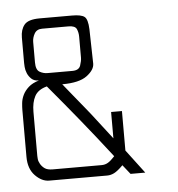

<svg xmlns="http://www.w3.org/2000/svg" viewBox="-39 -455 457 494"><g transform="rotate(-5 189.5 -208.5)"><path d="M279 1 260 -23Q246 -9 237 -4.5Q228 0 219 0H69Q50 0 33 -17.5Q16 -35 16 -66V-187Q16 -194 17 -204.5Q18 -215 23 -225.5Q28 -236 38 -245Q48 -254 65 -259Q53 -259 46 -265.5Q39 -272 35.5 -280.5Q32 -289 31.5 -297Q31 -305 31 -307V-373Q31 -393 41 -405.5Q51 -418 81 -418H165Q188 -418 196.5 -411.5Q205 -405 206 -379L208 -290Q208 -274 188 -259Q168 -244 124 -244Q137 -228 149.5 -212.5Q162 -197 176 -180Q190 -163 206 -142Q222 -121 243 -94V-162H271V-60L317 1ZM178 -362Q178 -373 174 -382Q170 -391 153 -391H85Q71 -391 65 -380.5Q59 -370 59 -359V-306Q59 -287 68.5 -281.5Q78 -276 89 -276H153Q170 -276 174 -288Q178 -300 178 -308ZM84 -242Q61 -236 52.5 -220Q44 -204 44 -180V-66Q44 -64 44.5 -58Q45 -52 49 -45Q53 -38 60 -33Q67 -28 81 -28H207Q216 -28 223.5 -32.5Q231 -37 241 -48Q200 -101 163 -146.5Q126 -192 84 -242Z"/></g></svg>

Font: Chathura Light
Style: Regular
Weight: 300
Designer: Appaji Ambarisha Darbha
Foundry: Aditya Fonts
Version: Version 1.002 2016